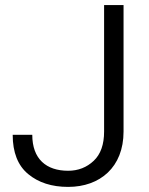

<svg xmlns="http://www.w3.org/2000/svg" viewBox="-20 -731 591 761"><path d="M392.6 -209.5C392.6 -158.2 378.9 -119.6 351.6 -93.8C323.7 -67.4 290 -54.2 250 -54.2C163.6 -54.2 107.9 -100.6 107.9 -196.8H30.3C30.3 -127 50.8 -74.7 91.8 -41C132.3 -7.3 185.1 9.8 250 9.8C376.5 9.8 469.7 -68.4 469.7 -209.5V-710.9H392.6Z"/></svg>

Font: Vazirmatn Light
Style: Regular
Weight: 300
Designer: Saber Rastikerdar
Foundry: Saber Rastikerdar
Version: Version 33.003